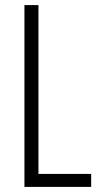

<svg xmlns="http://www.w3.org/2000/svg" viewBox="-20 -734 396 754"><path d="M76 0H338V-51H131V-714H76Z"/></svg>

Font: Noto Sans Khmer UI ExtraCondensed Light
Style: Regular
Weight: 300
Width: 2
Designer: Danh Hong and the Monotype Design Team
Foundry: Monotype Imaging Inc.
Version: Version 2.002